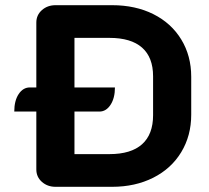

<svg xmlns="http://www.w3.org/2000/svg" viewBox="-20 -720 807 740"><path d="M717 -424V-278Q717 -197 678.5 -133.5Q640 -70 570.5 -35Q501 0 412 0H194Q163 0 141.5 -19Q120 -38 120 -67V-290H35Q35 -332 52 -357.5Q69 -383 95 -383H120V-633Q120 -662 141.5 -681Q163 -700 194 -700H412Q502 -700 571 -665.5Q640 -631 678.5 -568Q717 -505 717 -424ZM570 -426Q570 -499 527.5 -536.5Q485 -574 402 -574H267V-383H423Q423 -342 406 -316Q389 -290 363 -290H267V-126H402Q485 -126 527.5 -164Q570 -202 570 -276Z"/></svg>

Font: K2D ExtraBold
Style: Regular
Weight: 800
Designer: Katatrad Aksorn Co.,Ltd.
Foundry: Cadson Demak Co.,Ltd.
Version: Version 1.000; ttfautohint (v1.6)